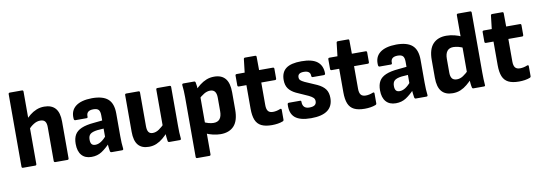

<svg xmlns="http://www.w3.org/2000/svg" viewBox="-63 -1108 4828 1718"><g transform="rotate(-10 2351.0 -249.0)"><path d="M359 0Q346 0 346 -13V-321Q346 -355 333 -372Q320 -389 289 -389Q259 -389 230 -371Q201 -353 173 -322L164 -407Q188 -435 215 -457Q242 -479 275 -492.5Q308 -506 346 -506Q413 -506 447 -467Q481 -428 481 -347V-13Q481 0 469 0ZM65 0Q53 0 53 -13V-670Q53 -683 65 -683H176Q188 -683 188 -670V-13Q188 0 176 0Z M869 0Q859 0 856 -12Q854 -25 851 -48Q848 -71 847 -93L836 -129V-339Q836 -376 822.5 -391Q809 -406 775 -406Q710 -406 713 -351Q714 -338 702 -338H600Q588 -338 587 -354Q581 -427 631 -466Q681 -505 780 -506Q879 -506 925 -465Q971 -424 971 -334V-127Q971 -93 972.5 -65.5Q974 -38 977 -14Q979 0 965 0ZM687 11Q629 11 597.5 -25Q566 -61 566 -128Q566 -178 584.5 -210.5Q603 -243 646 -261.5Q689 -280 760 -286L849 -295V-221L779 -216Q732 -210 713.5 -194Q695 -178 695 -144Q695 -116 705.5 -103Q716 -90 739 -90Q765 -90 791.5 -107Q818 -124 853 -164L862 -86Q820 -41 780 -15Q740 11 687 11Z M1208 11Q1143 11 1110.5 -28Q1078 -67 1078 -148V-482Q1078 -494 1090 -494H1201Q1213 -494 1213 -482V-175Q1213 -139 1225 -122Q1237 -105 1263 -105Q1292 -105 1320 -124Q1348 -143 1378 -174L1388 -89Q1364 -62 1336.5 -39Q1309 -16 1277.5 -2.5Q1246 11 1208 11ZM1395 0Q1384 0 1381 -10Q1378 -28 1376 -49.5Q1374 -71 1373 -91L1361 -141V-482Q1361 -494 1373 -494H1483Q1496 -494 1496 -482V-127Q1496 -96 1497 -68Q1498 -40 1501 -14Q1503 0 1489 0Z M1860 11Q1828 11 1789 2Q1750 -7 1722 -22L1720 -126Q1743 -113 1768.5 -106Q1794 -99 1815 -99Q1853 -99 1871.5 -122.5Q1890 -146 1890 -193V-314Q1890 -352 1876 -370.5Q1862 -389 1833 -389Q1805 -389 1776.5 -372Q1748 -355 1719 -326L1708 -412Q1733 -438 1760 -459Q1787 -480 1819 -493Q1851 -506 1890 -506Q1957 -506 1991 -465.5Q2025 -425 2025 -340V-183Q2025 -83 1982 -36Q1939 11 1860 11ZM1615 185Q1603 185 1603 172V-371Q1603 -399 1601.5 -427.5Q1600 -456 1597 -480Q1596 -494 1609 -494H1706Q1716 -494 1719 -484Q1722 -469 1724.5 -448Q1727 -427 1727 -409L1738 -357V172Q1738 185 1726 185Z M2326 11Q2266 11 2230 -7Q2194 -25 2178 -64Q2162 -103 2162 -167V-381H2094Q2081 -381 2081 -394V-482Q2081 -494 2094 -494H2166L2180 -614Q2181 -626 2193 -626H2285Q2296 -626 2296 -614L2297 -494H2422Q2434 -494 2434 -482V-394Q2434 -381 2422 -381H2297V-176Q2297 -139 2310.5 -121.5Q2324 -104 2355 -104Q2371 -104 2387.5 -107.5Q2404 -111 2421 -118Q2435 -123 2435 -108V-19Q2435 -9 2425 -5Q2405 3 2379 7Q2353 11 2326 11Z M2682 11Q2581 11 2536 -27.5Q2491 -66 2496 -148Q2497 -160 2509 -160H2610Q2622 -160 2621 -148Q2621 -117 2636.5 -101.5Q2652 -86 2682 -86Q2716 -86 2731.5 -97.5Q2747 -109 2747 -132Q2747 -151 2735.5 -163Q2724 -175 2696 -189L2586 -238Q2541 -260 2519.5 -290.5Q2498 -321 2498 -368Q2498 -438 2542.5 -472Q2587 -506 2683 -506Q2781 -506 2827 -469.5Q2873 -433 2873 -362Q2873 -349 2859 -349H2759Q2747 -349 2747 -365Q2747 -386 2732 -397.5Q2717 -409 2688 -409Q2660 -409 2646.5 -399Q2633 -389 2633 -369Q2633 -352 2643 -342Q2653 -332 2680 -319L2788 -272Q2837 -249 2859.5 -218Q2882 -187 2882 -138Q2882 -64 2832 -26.5Q2782 11 2682 11Z M3169 11Q3109 11 3073 -7Q3037 -25 3021 -64Q3005 -103 3005 -167V-381H2937Q2924 -381 2924 -394V-482Q2924 -494 2937 -494H3009L3023 -614Q3024 -626 3036 -626H3128Q3139 -626 3139 -614L3140 -494H3265Q3277 -494 3277 -482V-394Q3277 -381 3265 -381H3140V-176Q3140 -139 3153.5 -121.5Q3167 -104 3198 -104Q3214 -104 3230.5 -107.5Q3247 -111 3264 -118Q3278 -123 3278 -108V-19Q3278 -9 3268 -5Q3248 3 3222 7Q3196 11 3169 11Z M3634 0Q3624 0 3621 -12Q3619 -25 3616 -48Q3613 -71 3612 -93L3601 -129V-339Q3601 -376 3587.5 -391Q3574 -406 3540 -406Q3475 -406 3478 -351Q3479 -338 3467 -338H3365Q3353 -338 3352 -354Q3346 -427 3396 -466Q3446 -505 3545 -506Q3644 -506 3690 -465Q3736 -424 3736 -334V-127Q3736 -93 3737.5 -65.5Q3739 -38 3742 -14Q3744 0 3730 0ZM3452 11Q3394 11 3362.5 -25Q3331 -61 3331 -128Q3331 -178 3349.5 -210.5Q3368 -243 3411 -261.5Q3454 -280 3525 -286L3614 -295V-221L3544 -216Q3497 -210 3478.5 -194Q3460 -178 3460 -144Q3460 -116 3470.5 -103Q3481 -90 3504 -90Q3530 -90 3556.5 -107Q3583 -124 3618 -164L3627 -86Q3585 -41 3545 -15Q3505 11 3452 11Z M3969 11Q3902 11 3868 -29Q3834 -69 3834 -153V-314Q3834 -412 3877.5 -459Q3921 -506 3999 -506Q4033 -506 4072 -497Q4111 -488 4137 -472L4140 -369Q4116 -382 4090 -388.5Q4064 -395 4043 -395Q4006 -395 3987.5 -371Q3969 -347 3969 -302V-176Q3969 -141 3982.5 -123Q3996 -105 4027 -105Q4056 -105 4083.5 -123Q4111 -141 4142 -172L4152 -88Q4127 -62 4099.5 -39Q4072 -16 4040 -2.5Q4008 11 3969 11ZM4158 0Q4147 0 4145 -11Q4141 -28 4139 -49.5Q4137 -71 4136 -91L4125 -139V-670Q4125 -683 4137 -683H4247Q4260 -683 4260 -670V-125Q4260 -95 4261 -65.5Q4262 -36 4264 -14Q4267 0 4253 0Z M4571 11Q4511 11 4475 -7Q4439 -25 4423 -64Q4407 -103 4407 -167V-381H4339Q4326 -381 4326 -394V-482Q4326 -494 4339 -494H4411L4425 -614Q4426 -626 4438 -626H4530Q4541 -626 4541 -614L4542 -494H4667Q4679 -494 4679 -482V-394Q4679 -381 4667 -381H4542V-176Q4542 -139 4555.5 -121.5Q4569 -104 4600 -104Q4616 -104 4632.5 -107.5Q4649 -111 4666 -118Q4680 -123 4680 -108V-19Q4680 -9 4670 -5Q4650 3 4624 7Q4598 11 4571 11Z"/></g></svg>

Font: Sofia Sans Semi Condensed ExtraBold
Style: Regular
Weight: 800
Designer: Botio Nikoltchev, Ani Petrova
Foundry: lettersoup
Version: Version 4.100